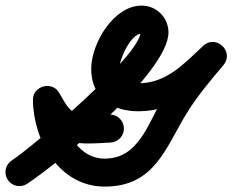

<svg xmlns="http://www.w3.org/2000/svg" viewBox="-71 -623 839 693"><path d="M-42.9 26.1C-27.6 49.4 3.8 55.8 27 40.4C145.6 -37.9 537.1 -362 537.1 -506.2C537.1 -559.4 493.7 -602.8 440.4 -602.8C338.7 -602.8 258.2 -465.7 258.2 -374.5C258.2 -271.6 332.8 -221.4 428.4 -221.4C561.3 -221.4 641.5 -300.3 731.3 -383.7C754.4 -405.2 746.3 -434.6 727.3 -452.7C708.3 -470.7 678.5 -477.3 658.2 -453.1C608.1 -393.4 558.1 -334.2 517.1 -267.6C463.6 -180.8 431.7 -50.5 307 -50.5C202 -50.5 149.5 -173.2 148.9 -263.7C148.7 -288.6 118.9 -292.7 92.3 -285.2C65.7 -277.8 42.3 -258.8 55 -237.5C101.4 -159.6 141.7 -105.1 243.7 -105.1C272.2 -105.1 300.5 -106.9 328.9 -108.6C356.7 -110.3 377.9 -134.3 376.2 -162.1C374.5 -189.9 350.6 -211.1 322.7 -209.4C296.4 -207.8 270.1 -206.1 243.7 -206.1C182.1 -206.1 168.5 -244.4 141.8 -289.2C129 -310.5 105.5 -316.4 85.1 -310.7C64.8 -305 47.7 -287.8 47.9 -263C49 -115 143.1 50.5 307 50.5C487.9 50.5 526.8 -90.6 603.1 -214.6C641.5 -277 688.7 -332.3 735.6 -388.2C755.9 -412.4 749.2 -440.5 731.6 -457.2C714 -473.9 685.6 -479.1 662.5 -457.6C593.7 -393.7 530.8 -322.4 428.4 -322.4C388.7 -322.4 359.2 -329.7 359.2 -374.5C359.2 -407.3 400.8 -501.8 440.4 -501.8C440.3 -501.8 440.2 -501.8 440.1 -501.8C438 -502 436.2 -503.8 436.1 -505.9C436.1 -506 436.1 -506.1 436 -506.2C436 -423.5 51.1 -96.5 -28.6 -43.8C-51.9 -28.5 -58.3 2.9 -42.9 26.1Z"/></svg>

Font: FRB American Cursive Guidelines Ultra
Style: Bold Italic
Weight: 1000
Italic angle: -25°
Version: Version 2.0;Modular Font Editor K font №1